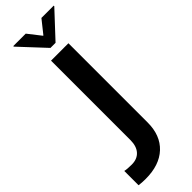

<svg xmlns="http://www.w3.org/2000/svg" viewBox="-310 -716 960 960"><g transform="rotate(-45 170.0 -236.0)"><path d="M53 233Q25 233 5 230V129Q22 133 54 133Q93 133 114.5 109Q136 85 136 41V-520H259V40Q259 131 204.5 182Q150 233 53 233ZM340 -701 215 -567H179L54 -701V-705H142L196 -636H198L253 -705H340Z"/></g></svg>

Font: Non Bureau Medium
Style: Regular
Weight: 500
Designer: Jona Saucedo
Foundry: Non Foundry
Version: Version 1.000; ttfautohint (v1.8.4)